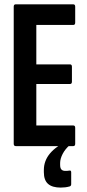

<svg xmlns="http://www.w3.org/2000/svg" viewBox="-20 -675 402 887"><path d="M52.9 0Q43.4 0 43.4 -10.9V-644.1Q43.4 -655 52.4 -655H318.5Q327.4 -655 327.4 -644.1V-570.6Q327.4 -559.7 318.5 -559.7H147.8V-377.6H303.3Q312.3 -377.6 312.3 -366.7V-297.8Q312.3 -286.9 303.3 -286.9H147.8V-95.3H318.5Q327.4 -95.3 327.4 -84.4V-10.9Q327.4 0 318.5 0ZM260.5 191.6Q221.2 191.6 201.9 174.4Q182.6 157.3 182.6 120.5V110.3Q182.6 67.7 211.1 33.7Q239.6 -0.2 291.7 -22.7L301.9 -10.1L302.3 -4.7Q281.4 13.1 269.6 35.7Q257.8 58.4 257.8 77.9V86.7Q257.8 102 263.9 108.2Q270 114.5 281.4 114.5Q285.8 114.5 290.6 114.3Q295.4 114.1 300.2 113.1Q308.9 111.3 308.9 121V175.9Q308.9 184.1 301.6 186.3Q291.1 189.2 281 190.4Q270.9 191.6 260.5 191.6Z"/></svg>

Font: Sofia Sans Extra Condensed
Style: Regular
Weight: 400
Designer: Botio Nikoltchev, Ani Petrova
Foundry: lettersoup
Version: Version 4.101